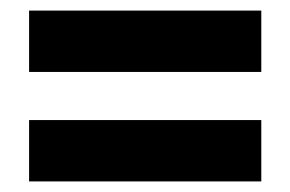

<svg xmlns="http://www.w3.org/2000/svg" viewBox="-20 -534 549 363"><path d="M35 -398H474V-514H35ZM35 -191H474V-307H35Z"/></svg>

Font: Noto Sans Sinhala UI Condensed ExtraBold
Style: Regular
Weight: 800
Width: 3
Designer: Jelle Bosma - Monotype Design Team
Foundry: Monotype Imaging Inc.
Version: Version 2.006